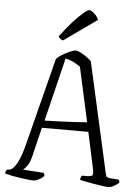

<svg xmlns="http://www.w3.org/2000/svg" viewBox="-62 -991 747 1038"><g transform="rotate(5 312.0 -472.0)"><path d="M158 0Q151 0 132 -2Q113 -4 88.5 -7.5Q64 -11 41 -15.5Q18 -20 4 -24Q4 -41 14 -47H20Q43 -47 65 -87Q87 -127 103 -194L223 -665Q232 -676 253 -689Q274 -702 295 -711Q316 -720 325 -720Q337 -720 353 -711.5Q369 -703 385.5 -691.5Q402 -680 412 -670L545 -75Q548 -62 550.5 -56.5Q553 -51 567 -49L616 -45Q618 -43 620 -41Q622 -39 623 -29Q614 -20 597 -10Q580 0 566 0Q556 0 534 -3Q512 -6 486.5 -10.5Q461 -15 440 -19Q419 -23 410 -26Q410 -31 412.5 -38Q415 -45 418 -49H441Q467 -49 474 -55Q481 -61 473 -98L432 -288H180L142 -131Q134 -97 120.5 -78Q107 -59 97 -54L210 -46Q212 -45 214 -40.5Q216 -36 216 -29Q203 -16 186.5 -8Q170 0 158 0ZM191 -328Q227 -329 271.5 -330.5Q316 -332 357 -334.5Q398 -337 421 -339L356 -635Q312 -666 275 -672ZM252 -768Q243 -771 236.5 -777Q230 -783 227 -788Q261 -833 292.5 -868.5Q324 -904 348 -924Q372 -944 380 -944Q391 -944 408 -928.5Q425 -913 431 -895Z"/></g></svg>

Font: Texturina Thin
Style: Regular
Weight: 100
Designer: Guillermo Torres Carreño
Foundry: Omnibus-Type
Version: Version 1.002; ttfautohint (v1.8.3)